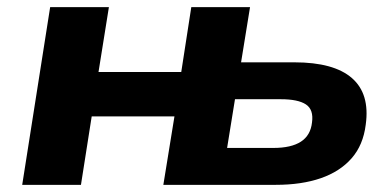

<svg xmlns="http://www.w3.org/2000/svg" viewBox="-20 -516 1095 536"><path d="M42 0 120 -496H284L255 -315H486L514 -496H678L653 -342H802Q912 -342 962.5 -298Q1013 -254 1001 -168Q994 -111 961.5 -74Q929 -37 875.5 -18.5Q822 0 750 0H436L467 -191H236L206 0ZM614 -103H743Q793 -103 820 -120.5Q847 -138 851 -174Q856 -210 834 -224.5Q812 -239 764 -239H636Z"/></svg>

Font: Nunito Sans 10pt SemiExpanded ExtraBold
Style: Italic
Weight: 800
Width: 6
Italic angle: -9°
Designer: Vernon Adams
Foundry: Vernon Adams
Version: Version 3.101;gftools[0.9.27]